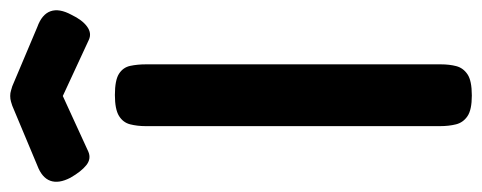

<svg xmlns="http://www.w3.org/2000/svg" viewBox="-354 -630 944 376"><g transform="rotate(-90 118.0 -442.0)"><path d="M119 10Q91 10 78.5 1.5Q66 -7 62.5 -21Q59 -35 59 -52V-629Q59 -645 62.5 -659Q66 -673 79 -681Q92 -689 120 -689Q149 -689 161.5 -681Q174 -673 177 -659Q180 -645 180 -628V-51Q180 -34 176.5 -20.5Q173 -7 160.5 1.5Q148 10 119 10ZM118 -894Q124 -894 128.5 -892.5Q133 -891 137 -890L253 -841Q278 -832 284 -815Q290 -798 277 -774Q267 -753 254 -743.5Q241 -734 228 -740L118 -791L9 -741Q-5 -735 -17.5 -745Q-30 -755 -42 -776Q-54 -799 -48 -815.5Q-42 -832 -18 -841L99 -890Q102 -891 107 -892.5Q112 -894 118 -894Z"/></g></svg>

Font: Fredoka SemiExpanded Medium
Style: Regular
Weight: 500
Width: 6
Designer: Ben Nathan
Foundry: Milena B. Brandão, Ben Nathan
Version: Version 2.001